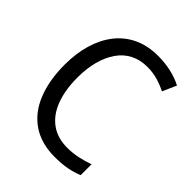

<svg xmlns="http://www.w3.org/2000/svg" viewBox="-205 -844 974 974"><g transform="rotate(45 282.0 -357.0)"><path d="M362 -646Q311 -646 271 -625.5Q231 -605 204 -566Q177 -527 163 -474Q149 -421 149 -357Q149 -268 173.5 -203Q198 -138 246 -103Q294 -68 364 -68Q404 -68 440.5 -76Q477 -84 511 -96V-18Q477 -4 439.5 3Q402 10 352 10Q256 10 190 -34.5Q124 -79 90.5 -162Q57 -245 57 -358Q57 -437 76.5 -504Q96 -571 134.5 -620.5Q173 -670 230 -697Q287 -724 362 -724Q410 -724 454.5 -714Q499 -704 535 -685L502 -610Q473 -625 438 -635.5Q403 -646 362 -646Z"/></g></svg>

Font: Noto Sans Devanagari SemiCondensed
Style: Regular
Weight: 400
Width: 4
Designer: Jelle Bosma - Monotype Design Team
Foundry: Monotype Imaging Inc.
Version: Version 2.006